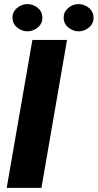

<svg xmlns="http://www.w3.org/2000/svg" viewBox="-20 -903 470 923"><path d="M302.2 -710.9 179.2 0H12.2L135.7 -710.9ZM40 -815.9Q39.1 -844.7 61 -863.8Q83 -882.8 110.4 -883.3Q137.7 -883.8 160.2 -866.2Q182.6 -848.6 183.6 -819.8Q184.6 -791 162.8 -772Q141.1 -752.9 113.3 -752.4Q86.4 -752 63.7 -769.8Q41 -787.6 40 -815.9ZM286.1 -815.9Q285.2 -844.7 306.9 -863.8Q328.6 -882.8 356 -883.3Q383.3 -883.8 406 -866.2Q428.7 -848.6 429.7 -819.8Q430.7 -791 408.9 -772Q387.2 -752.9 359.4 -752.4Q332.5 -752 309.8 -769.8Q287.1 -787.6 286.1 -815.9Z"/></svg>

Font: Roboto Black
Style: Italic
Weight: 900
Italic angle: -12°
Designer: Christian Robertson
Foundry: Google
Version: Version 3.0; 2020